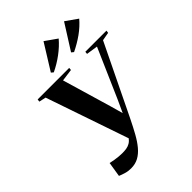

<svg xmlns="http://www.w3.org/2000/svg" viewBox="-279 -1120 1266 1266"><g transform="rotate(-45 354.0 -487.0)"><path d="M180.5 14.5Q153 14.5 128.8 7Q104.5 -0.5 88.5 -7.5L105 -111Q122 -107 141.2 -103.8Q160.5 -100.5 178.5 -99Q196.5 -97.5 209.5 -97.5Q231 -97.5 248.8 -100.2Q266.5 -103 282.2 -112.2Q298 -121.5 313.5 -141.8Q329 -162 345.5 -198L319.5 -107.5L111.5 -714.5L63.5 -725L66 -743H360L358.5 -725L273 -713.5L373.5 -372.5L408 -249.5L369 -218L439 -370.5L589 -713L508.5 -725L510.5 -743H707.5L705 -725L647 -714.5L407.5 -220.5Q381.5 -167.5 357.5 -124.2Q333.5 -81 307.5 -50Q281.5 -19 250.8 -2.2Q220 14.5 180.5 14.5ZM252.5 -806.5 365 -987.5 448 -929Q431.5 -909.5 410.8 -890.2Q390 -871 366.5 -853.5Q343 -836 318 -821Q293 -806 267.5 -794ZM441 -806.5 553.5 -984.5 636.5 -926Q620 -906.5 599.5 -887.8Q579 -869 555.5 -852.2Q532 -835.5 506.8 -820.8Q481.5 -806 456.5 -794Z"/></g></svg>

Font: Merriweather 144pt
Style: Bold Italic
Weight: 700
Italic angle: -7.8°
Version: Version 2.101